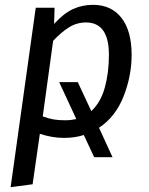

<svg xmlns="http://www.w3.org/2000/svg" viewBox="-20 -559 616 795"><path d="M390 -30 446 92H370L327 0Q290 12 245 12Q196 12 145 -5L115 204L24 216L128 -527H206L204 -460Q244 -504 282.5 -521.5Q321 -539 365 -539Q441 -539 483 -485Q525 -431 525 -332Q525 -244 491.5 -159.5Q458 -75 390 -30ZM296 -66 225 -219H302L358 -99Q397 -135 414 -196.5Q431 -258 431 -332Q431 -466 336 -466Q298 -466 266 -446Q234 -426 200 -390L157 -77Q182 -68 202 -64.5Q222 -61 250 -61Q273 -61 296 -66Z"/></svg>

Font: FiraGO
Style: Italic
Weight: 400
Italic angle: -8°
Designer: bBox Type GmbH
Foundry: bBox Type GmbH
Version: Version 1.001